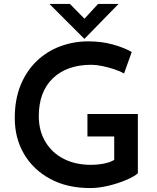

<svg xmlns="http://www.w3.org/2000/svg" viewBox="-20 -947 796 975"><path d="M680 -67Q661 -50 619.5 -32.5Q578 -15 529.5 -3.5Q481 8 438 8Q321 8 235 -38.5Q149 -85 102 -165Q55 -245 55 -347Q55 -443 85 -515.5Q115 -588 167 -637.5Q219 -687 286.5 -712Q354 -737 429 -737Q495 -737 551.5 -721.5Q608 -706 649 -683L610 -574Q591 -585 561 -595Q531 -605 500 -611.5Q469 -618 444 -618Q320 -618 248.5 -549.5Q177 -481 177 -357Q177 -283 210.5 -227Q244 -171 303.5 -140.5Q363 -110 441 -110Q475 -110 506.5 -116Q538 -122 560 -135V-254H424V-368H680ZM335 -927 409 -852 478 -927H582L409 -750H408L231 -927Z"/></svg>

Font: Reem Kufi Medium
Style: Regular
Weight: 500
Designer: Khaled Hosny
Version: Version 1.001